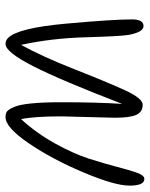

<svg xmlns="http://www.w3.org/2000/svg" viewBox="56 -610 541 693"><g transform="rotate(90 326.5 -263.5)"><path d="M405 -408 400 -215Q400 -117 410 -69Q461 -125 498 -192Q535 -259 552.5 -313.5Q570 -368 582 -414.5Q594 -461 603.5 -487.5Q613 -514 626 -514Q650 -514 650 -460.5Q650 -407 602 -293.5Q554 -180 497 -96.5Q440 -13 403 -13Q389 -13 382 -18.5Q375 -24 366 -44Q349 -84 349 -214Q349 -344 355 -434Q270 -213 219 -113Q168 -13 139 -13Q126 -13 117 -22Q81 -58 65.5 -229.5Q50 -401 50 -470Q50 -511 74 -511Q96 -511 106 -457Q111 -428 114.5 -303Q118 -178 142 -69Q184 -145 230 -262Q276 -379 305.5 -443.5Q335 -508 358 -508Q384 -508 394.5 -485Q405 -462 405 -408Z"/></g></svg>

Font: Kalam Light
Style: Regular
Weight: 300
Version: Version 2.001;PS 1.0;hotconv 1.0.79;makeotf.lib2.5.61930; tt